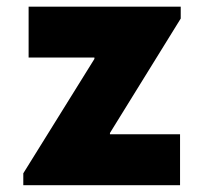

<svg xmlns="http://www.w3.org/2000/svg" viewBox="-20 -547 602 567"><path d="M48.8 0V-35.2L258.8 -373V-377H64.5V-527.3H513.7V-492.2L304.7 -154.3V-150.4H511.7V0Z"/></svg>

Font: Reddit Mono Black
Style: Regular
Weight: 900
Monospace: yes
Designer: Stephen Hutchings
Foundry: Reddit
Version: Version 1.014